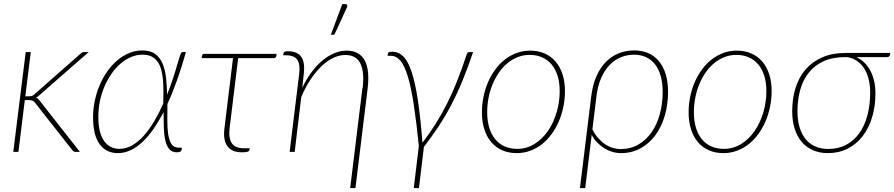

<svg xmlns="http://www.w3.org/2000/svg" viewBox="-20 -750 4416 948"><path d="M45.5 0ZM132 -493 105 -274.5H124.5Q129 -274.5 135.2 -275.5Q141.5 -276.5 150 -284.5L375.5 -483Q380 -488 384.8 -490.5Q389.5 -493 396.5 -493H418L174 -279.5Q170 -275.5 166 -272.8Q162 -270 158 -268Q164.5 -265 168.8 -260.8Q173 -256.5 177 -251.5L374.5 0H354Q348.5 0 345 -1.5Q341.5 -3 337.5 -8L154 -241.5Q147 -250 140.5 -253Q134 -256 120 -256H102.5L71 0H45.5L107 -493Z M876 -8Q875 -4 869.5 -1Q864 2 852.5 2Q829 2 815.8 -13.8Q802.5 -29.5 796.2 -56.8Q790 -84 788.8 -120Q787.5 -156 787.5 -196.5Q764 -151 738.2 -113.8Q712.5 -76.5 684.2 -49.8Q656 -23 625.2 -8.5Q594.5 6 561.5 6Q504 6 471.8 -38.5Q439.5 -83 439.5 -171Q439.5 -212.5 448.2 -253.2Q457 -294 472.5 -330.5Q488 -367 510.2 -398.2Q532.5 -429.5 559.5 -452.2Q586.5 -475 617.5 -488Q648.5 -501 682.5 -501Q723.5 -501 747.2 -482.8Q771 -464.5 783.5 -434Q796 -403.5 800 -364.2Q804 -325 805 -282.5Q820.5 -321.5 833.8 -361.5Q847 -401.5 858.5 -442Q863.5 -459.5 866.8 -469.5Q870 -479.5 872.5 -484.8Q875 -490 877.2 -491.5Q879.5 -493 882.5 -493H898Q878.5 -423 855.8 -358.5Q833 -294 806.5 -236.5Q806.5 -194.5 806.2 -155.8Q806 -117 810.5 -87Q815 -57 826.5 -39Q838 -21 861.5 -21H878.5ZM570 -15Q602.5 -15 632.5 -32.2Q662.5 -49.5 689.5 -79.5Q716.5 -109.5 740.8 -150.2Q765 -191 786 -238Q786.5 -268 786.8 -297.8Q787 -327.5 784.8 -354.2Q782.5 -381 776.5 -404Q770.5 -427 759 -444Q747.5 -461 729.2 -470.5Q711 -480 684 -480Q654 -480 626.2 -468Q598.5 -456 574 -434.8Q549.5 -413.5 529.8 -384.8Q510 -356 495.5 -322Q481 -288 473.2 -250.2Q465.5 -212.5 465.5 -174Q465.5 -95 493.2 -55Q521 -15 570 -15Z M977.5 -474.5Q978.5 -484 989 -484H1345.5L1344.5 -473.5Q1343.5 -469 1340.5 -466Q1337.5 -463 1332 -463H1156L1113.5 -116Q1108 -68 1124.5 -43Q1141 -18 1183.5 -18H1213L1211.5 -9Q1211 -4 1203.2 -1Q1195.5 2 1174 2Q1124.5 2 1102.8 -28.2Q1081 -58.5 1088 -115.5L1130.5 -463H976Z M1378.5 0ZM1735 178.5H1709L1769.5 -315.5H1770.5Q1780 -393 1759.8 -435.8Q1739.5 -478.5 1684.5 -478.5Q1655 -478.5 1625 -464Q1595 -449.5 1566.8 -422.5Q1538.5 -395.5 1513 -357Q1487.5 -318.5 1467.5 -271L1435 0H1410L1457 -383.5Q1463.5 -432.5 1447.8 -454.8Q1432 -477 1393 -477H1378.5L1379.5 -485.5Q1380.5 -491.5 1384.5 -494.2Q1388.5 -497 1400 -497Q1422 -497 1438.5 -491Q1455 -485 1465.5 -472Q1476 -459 1479.8 -437.5Q1483.5 -416 1480 -385.5L1472.5 -316.5Q1492.5 -359 1517.8 -393Q1543 -427 1571.5 -450.8Q1600 -474.5 1630.5 -487.2Q1661 -500 1691.5 -500Q1723.5 -500 1745.8 -487.5Q1768 -475 1780.8 -451.5Q1793.5 -428 1797 -393.8Q1800.5 -359.5 1795.5 -315.5ZM1613.5 -578.5 1670 -729.5H1686.5Q1692 -729.5 1694 -724.5Q1696 -719.5 1692.5 -712.5L1631 -578.5Z M2023 178.5 2048 -29Q2036 -149 2023 -233.5Q2010 -318 1993.8 -371.8Q1977.5 -425.5 1957.2 -450Q1937 -474.5 1910 -474.5H1893.5L1895 -484Q1895.5 -489 1899.2 -491.8Q1903 -494.5 1917.5 -494.5Q1948 -494.5 1971.2 -471.5Q1994.5 -448.5 2012.2 -395.5Q2030 -342.5 2043 -256.8Q2056 -171 2066 -45.5Q2101 -91 2131.2 -139Q2161.5 -187 2188 -240Q2214.5 -293 2237.8 -351.8Q2261 -410.5 2283 -477.5Q2286 -487 2289.5 -490Q2293 -493 2298 -493H2316Q2289 -413.5 2263 -350.2Q2237 -287 2208.2 -232.2Q2179.5 -177.5 2146.5 -127.5Q2113.5 -77.5 2073 -24.5L2048.5 178.5Z M2533.5 -15Q2580.5 -15 2619.2 -39.2Q2658 -63.5 2685.5 -103.5Q2713 -143.5 2728.2 -194.8Q2743.5 -246 2743.5 -300Q2743.5 -342 2733.2 -375.2Q2723 -408.5 2703.8 -431.5Q2684.5 -454.5 2657 -466.8Q2629.5 -479 2595.5 -479Q2564 -479 2536.2 -468Q2508.5 -457 2485.2 -437.8Q2462 -418.5 2443.5 -391.8Q2425 -365 2412 -333.5Q2399 -302 2392.2 -266.8Q2385.5 -231.5 2385.5 -195Q2385.5 -153 2395.8 -119.5Q2406 -86 2425 -62.8Q2444 -39.5 2471.5 -27.2Q2499 -15 2533.5 -15ZM2531 6Q2491.5 6 2459.8 -8Q2428 -22 2405.8 -48Q2383.5 -74 2371.5 -111.2Q2359.5 -148.5 2359.5 -195Q2359.5 -234 2367.2 -272Q2375 -310 2389.5 -343.8Q2404 -377.5 2425 -406.2Q2446 -435 2472.5 -455.8Q2499 -476.5 2530.5 -488.2Q2562 -500 2598 -500Q2637.5 -500 2669.2 -486Q2701 -472 2723.2 -446Q2745.5 -420 2757.5 -383Q2769.5 -346 2769.5 -300Q2769.5 -261 2761.8 -223.2Q2754 -185.5 2739.5 -151.5Q2725 -117.5 2704 -88.5Q2683 -59.5 2656.5 -38.5Q2630 -17.5 2598.2 -5.8Q2566.5 6 2531 6Z M2899 -273.5Q2906 -331 2925 -373.8Q2944 -416.5 2972 -444.8Q3000 -473 3035.5 -487Q3071 -501 3111.5 -501Q3149 -501 3179.8 -488Q3210.5 -475 3232.5 -449Q3254.5 -423 3266.5 -384.8Q3278.5 -346.5 3278.5 -296.5Q3278.5 -234.5 3262.5 -179.5Q3246.5 -124.5 3216.5 -83.2Q3186.5 -42 3143.2 -18Q3100 6 3046 6Q3024.5 6 3003.5 -0.2Q2982.5 -6.5 2963.5 -18.2Q2944.5 -30 2928.5 -46.5Q2912.5 -63 2901.5 -84L2869.5 178.5H2843.5ZM2905 -111.5Q2917 -87 2933 -68.8Q2949 -50.5 2967.2 -38.2Q2985.5 -26 3005.2 -20Q3025 -14 3044 -14Q3093.5 -14 3132.2 -36.5Q3171 -59 3197.8 -97.8Q3224.5 -136.5 3238.2 -187.8Q3252 -239 3252 -296.5Q3252 -342 3241.8 -376.5Q3231.5 -411 3213 -434Q3194.5 -457 3168.2 -468.5Q3142 -480 3110 -480Q3076 -480 3045.2 -467.2Q3014.5 -454.5 2989.8 -428.8Q2965 -403 2948 -364.2Q2931 -325.5 2925 -274Z M3554 -15Q3601 -15 3639.8 -39.2Q3678.5 -63.5 3706 -103.5Q3733.5 -143.5 3748.8 -194.8Q3764 -246 3764 -300Q3764 -342 3753.8 -375.2Q3743.5 -408.5 3724.2 -431.5Q3705 -454.5 3677.5 -466.8Q3650 -479 3616 -479Q3584.5 -479 3556.8 -468Q3529 -457 3505.8 -437.8Q3482.5 -418.5 3464 -391.8Q3445.5 -365 3432.5 -333.5Q3419.5 -302 3412.8 -266.8Q3406 -231.5 3406 -195Q3406 -153 3416.2 -119.5Q3426.5 -86 3445.5 -62.8Q3464.5 -39.5 3492 -27.2Q3519.5 -15 3554 -15ZM3551.5 6Q3512 6 3480.2 -8Q3448.5 -22 3426.2 -48Q3404 -74 3392 -111.2Q3380 -148.5 3380 -195Q3380 -234 3387.8 -272Q3395.5 -310 3410 -343.8Q3424.5 -377.5 3445.5 -406.2Q3466.5 -435 3493 -455.8Q3519.5 -476.5 3551 -488.2Q3582.5 -500 3618.5 -500Q3658 -500 3689.8 -486Q3721.5 -472 3743.8 -446Q3766 -420 3778 -383Q3790 -346 3790 -300Q3790 -261 3782.2 -223.2Q3774.5 -185.5 3760 -151.5Q3745.5 -117.5 3724.5 -88.5Q3703.5 -59.5 3677 -38.5Q3650.5 -17.5 3618.8 -5.8Q3587 6 3551.5 6Z M4208 -468Q4231 -457.5 4248.8 -439.8Q4266.5 -422 4278.5 -398.8Q4290.5 -375.5 4296.5 -347.8Q4302.5 -320 4302.5 -289Q4302.5 -225.5 4286.2 -171.5Q4270 -117.5 4239.5 -78Q4209 -38.5 4165.5 -16.2Q4122 6 4067.5 6Q4027 6 3994.2 -8.2Q3961.5 -22.5 3938.8 -49Q3916 -75.5 3903.8 -114Q3891.5 -152.5 3891.5 -201Q3891.5 -264 3908.2 -316.8Q3925 -369.5 3958.2 -407.8Q3991.5 -446 4040.5 -467.2Q4089.5 -488.5 4154 -488.5H4375.5L4374.5 -480Q4373.5 -475 4370.2 -471.5Q4367 -468 4359 -468ZM4276.5 -293.5Q4276.5 -328 4269.2 -357.8Q4262 -387.5 4247.8 -410.5Q4233.5 -433.5 4212.2 -448.5Q4191 -463.5 4163 -468H4152Q4091 -468 4046.8 -447.8Q4002.5 -427.5 3973.8 -391.8Q3945 -356 3931.2 -306.8Q3917.5 -257.5 3917.5 -200Q3917.5 -156.5 3927.8 -122Q3938 -87.5 3957.5 -63.5Q3977 -39.5 4005.2 -27Q4033.5 -14.5 4070 -14.5Q4119.5 -14.5 4158 -35Q4196.5 -55.5 4222.8 -92.2Q4249 -129 4262.8 -180.5Q4276.5 -232 4276.5 -293.5Z"/></svg>

Font: Lato Thin
Style: Italic
Weight: 200
Italic angle: -7°
Designer: Lukasz Dziedzic
Foundry: tyPoland Lukasz Dziedzic
Version: Version 2.007; 2014-02-27